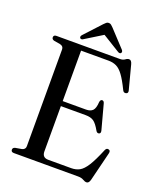

<svg xmlns="http://www.w3.org/2000/svg" viewBox="-159 -966 893 1078"><g transform="rotate(20 287.0 -427.0)"><path d="M33.5 -685.5Q33.5 -700 50.5 -700H429Q447.5 -700 458.2 -708.2Q469 -716.5 479 -716.5Q493 -716.5 499 -694L536.5 -551Q541 -534 526.5 -531Q512.5 -528 506 -543.5Q481 -595 461 -622.2Q441 -649.5 420.2 -659.5Q399.5 -669.5 373 -669.5H208.5V-368H347.5Q374.5 -368 387.5 -381.8Q400.5 -395.5 402.5 -432Q404.5 -447.5 414.5 -448.5Q425.5 -449.5 429.5 -434.5L469 -287.5Q473.5 -270.5 462 -267Q450.5 -264 443.5 -276.5Q423 -313 405.2 -325.5Q387.5 -338 356 -338H208.5V-67.5Q208.5 -30.5 245 -30.5H382Q410 -30.5 431.5 -42.2Q453 -54 474.5 -88Q496 -122 524 -189.5Q530 -204.5 543 -201.5Q557 -199 552 -179.5L509.5 -7.5Q503.5 15 489.5 15Q479.5 15 467.2 7.5Q455 0 433.5 0H50.5Q33.5 0 33.5 -14.5Q33.5 -26 47 -30L85 -36.5Q106 -41.5 106 -60.5V-639.5Q106 -658.5 85 -663.5L47 -670Q33.5 -674 33.5 -685.5ZM201.5 -736Q188.5 -726.5 181 -733Q178 -735.5 177.8 -740.8Q177.5 -746 182.5 -752L274.5 -851.5Q282 -859.5 287.8 -864.2Q293.5 -869 302 -869Q310.5 -869 316.5 -864.2Q322.5 -859.5 330 -851.5L422.5 -752Q427.5 -746 427 -740.8Q426.5 -735.5 423.5 -733Q416 -726.5 402.5 -736L302 -798Z"/></g></svg>

Font: Fraunces 144pt S050
Style: Regular
Weight: 400
Version: Version 1.000; ttfautohint (v1.8.3)